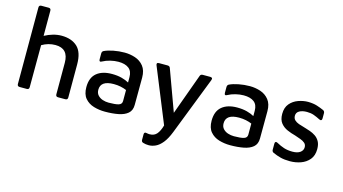

<svg xmlns="http://www.w3.org/2000/svg" viewBox="-96 -1075 2912 1630"><g transform="rotate(15 1360.5 -260.0)"><path d="M95 0Q74 0 74 -21V-693Q74 -714 95 -714H159Q179 -714 179 -693V-472Q214 -491 252 -502Q290 -513 327 -513Q415 -513 466 -466Q517 -419 517 -311V-21Q517 0 496 0H432Q412 0 412 -21V-298Q412 -423 297 -423Q235 -423 179 -390L178 -21Q178 0 158 0Z M847 15Q796 15 749 1Q702 -13 672 -48Q642 -83 642 -146Q642 -229 690.5 -269.5Q739 -310 824 -310Q873 -310 910.5 -300Q948 -290 974 -275V-322Q974 -375 941.5 -399.5Q909 -424 851 -424Q817 -424 780 -415Q743 -406 714 -390Q703 -383 696.5 -386.5Q690 -390 690 -403V-454Q690 -472 704 -479Q735 -494 783 -503.5Q831 -513 882 -513Q929 -513 974.5 -498Q1020 -483 1049.5 -446Q1079 -409 1079 -346L1078 -106Q1078 -57 1047.5 -31Q1017 -5 965 5Q913 15 847 15ZM746 -151Q746 -121 763 -102.5Q780 -84 805.5 -75.5Q831 -67 859 -67Q917 -67 945.5 -75.5Q974 -84 974 -112V-209Q951 -219 922.5 -225Q894 -231 862 -231Q746 -231 746 -151Z M1281 194Q1254 194 1232 187Q1215 183 1215 164V116Q1215 93 1238 99Q1251 102 1265 102Q1305 102 1327.5 75Q1350 48 1364 -2L1170 -478Q1160 -502 1186 -502H1261Q1280 -502 1285 -485L1416 -127L1546 -485Q1551 -502 1570 -502H1635Q1661 -502 1652 -478L1454 31Q1429 95 1400 130.5Q1371 166 1340.5 180Q1310 194 1281 194Z M1948 15Q1897 15 1850 1Q1803 -13 1773 -48Q1743 -83 1743 -146Q1743 -229 1791.5 -269.5Q1840 -310 1925 -310Q1974 -310 2011.5 -300Q2049 -290 2075 -275V-322Q2075 -375 2042.5 -399.5Q2010 -424 1952 -424Q1918 -424 1881 -415Q1844 -406 1815 -390Q1804 -383 1797.5 -386.5Q1791 -390 1791 -403V-454Q1791 -472 1805 -479Q1836 -494 1884 -503.5Q1932 -513 1983 -513Q2030 -513 2075.5 -498Q2121 -483 2150.5 -446Q2180 -409 2180 -346L2179 -106Q2179 -57 2148.5 -31Q2118 -5 2066 5Q2014 15 1948 15ZM1847 -151Q1847 -121 1864 -102.5Q1881 -84 1906.5 -75.5Q1932 -67 1960 -67Q2018 -67 2046.5 -75.5Q2075 -84 2075 -112V-209Q2052 -219 2023.5 -225Q1995 -231 1963 -231Q1847 -231 1847 -151Z M2473 15Q2425 15 2390.5 6Q2356 -3 2323 -18Q2308 -25 2308 -42V-95Q2308 -107 2314.5 -111Q2321 -115 2332 -109Q2366 -90 2398.5 -79.5Q2431 -69 2473 -69Q2517 -69 2541 -86.5Q2565 -104 2565 -132Q2565 -155 2549.5 -168.5Q2534 -182 2510 -190.5Q2486 -199 2460 -208Q2424 -217 2388.5 -232.5Q2353 -248 2330 -277Q2307 -306 2307 -357Q2307 -413 2336 -447Q2365 -481 2408.5 -496.5Q2452 -512 2495 -512Q2541 -511 2572.5 -501Q2604 -491 2633 -478Q2648 -471 2648 -454V-408Q2648 -395 2641 -391Q2634 -387 2623 -393Q2594 -408 2567.5 -417.5Q2541 -427 2506 -427Q2466 -427 2440.5 -412.5Q2415 -398 2415 -370Q2415 -346 2429.5 -332Q2444 -318 2467.5 -309.5Q2491 -301 2518 -294Q2543 -287 2570 -277.5Q2597 -268 2620 -252.5Q2643 -237 2657.5 -211Q2672 -185 2672 -144Q2672 -87 2642.5 -52Q2613 -17 2568 -1Q2523 15 2473 15Z"/></g></svg>

Font: Pitagon Sans Medium
Style: Regular
Weight: 500
Designer: Travis Tran
Foundry: Pitagon
Version: Version 1.001; ttfautohint (v1.8.4.7-5d5b);gftools[0.9.26]